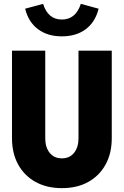

<svg xmlns="http://www.w3.org/2000/svg" viewBox="-20 -962 640 993"><path d="M300 11Q222 11 164 -21Q106 -53 74 -111Q42 -169 42 -247V-700H214V-247Q214 -200 237 -171.5Q260 -143 300 -143Q340 -143 363 -171.5Q386 -200 386 -247V-700H558V-247Q558 -169 526 -111Q494 -53 436.5 -21Q379 11 300 11ZM300 -774Q226 -774 176.5 -811Q127 -848 110 -917L203 -942Q228 -861 300 -861Q336 -861 360.5 -881.5Q385 -902 398 -942L490 -917Q473 -848 423.5 -811Q374 -774 300 -774Z"/></svg>

Font: Red Hat Mono
Style: Regular
Weight: 300
Monospace: yes
Designer: Pentagram, MCKL
Foundry: Pentagram, MCKL
Version: Version 1.023